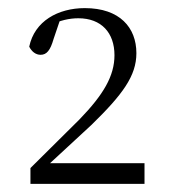

<svg xmlns="http://www.w3.org/2000/svg" viewBox="-20 -913 417 473"><path d="M55 -460H336V-511H97L95 -520L86 -495L205 -605C282 -680 316 -726 316 -782C316 -845 275 -893 189 -893C123 -893 65 -861 52 -798C58 -786 68 -778 80 -778C95 -778 104 -789 112 -817L131 -873L101 -850C128 -863 151 -868 173 -868C230 -868 262 -832 262 -777C262 -726 235 -680 176 -619L55 -499Z"/></svg>

Font: Source Han Serif TW VF
Style: Regular
Weight: 250
Designer: Ryoko NISHIZUKA 西塚涼子 (kana & ideographs); Frank Grießhammer (Latin, Greek & Cyrillic); Wenlong ZHANG 张文龙 (bopomofo); San
Foundry: Adobe
Version: Version 2.002;hotconv 1.1.0;makeotfexe 2.6.0